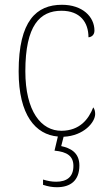

<svg xmlns="http://www.w3.org/2000/svg" viewBox="-20 -562 451 803"><path d="M218 221C274 221 312 194 312 130C312 75 273 57 236 49L246 10C331 6 378 -51 378 -85C378 -98 375 -106 370 -113C350 -62 313 -16 238 -15C152 -14 86 -97 86 -264C86 -456 147 -517 237 -517C315 -517 350 -469 350 -406C363 -407 375 -416 375 -434C375 -492 325 -542 239 -542C133 -542 58 -476 58 -263C58 -80 129 1 222 9L208 68C261 73 287 91 287 132C287 179 258 198 215 198C196 198 181 195 160 189V211C181 218 199 221 218 221Z"/></svg>

Font: Noto Serif Sinhala SemiCondensed Thin
Style: Regular
Weight: 100
Width: 4
Designer: Jelle Bosma - Monotype Design Team
Foundry: Monotype Imaging Inc.
Version: Version 2.007